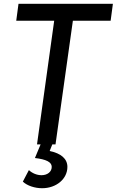

<svg xmlns="http://www.w3.org/2000/svg" viewBox="-20 -765 618 1017"><path d="M176 0H195L165 72C224 79 254 93 254 119C254 145 231 163 200 163C176 163 151 153 133 136L101 197C124 219 165 232 203 232C278 232 337 183 337 119C337 76 303 47 243 35L257 0H274L366 -655H566L578 -745H78L66 -655H267Z"/></svg>

Font: Mluvka Medium
Style: Italic
Weight: 500
Italic angle: -8°
Designer: Modified by Jiří Krblich, Original typeface by Gumpita Rahayu
Foundry: Gumpita Rahayu & Jiří Krblich
Version: Version 2.000;Glyphs 3.1.1 (3134)